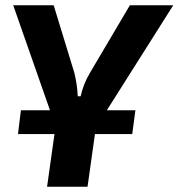

<svg xmlns="http://www.w3.org/2000/svg" viewBox="-20 -513 675 726"><path d="M384 -96H492L480 -6H339L311 193H158L186 -6H48L59 -96H169L30 -493H183L261 -238Q272 -194 274 -149H285Q295 -196 321 -239L471 -493H635Z"/></svg>

Font: Ezarion
Style: Bold Italic
Weight: 700
Italic angle: -8°
Designer: Natanael Gama
Version: Version 1.001;PS 001.001;hotconv 1.0.70;makeotf.lib2.5.58329